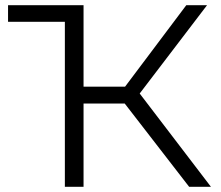

<svg xmlns="http://www.w3.org/2000/svg" viewBox="-20 -720 853 740"><path d="M11 -636V-700H302V-636ZM709 0 439 -349 499 -385 793 0ZM230 0V-700H302V0ZM279 -321V-386H498V-321ZM505 -342 438 -354 698 -700H778Z"/></svg>

Font: MOST Montserrat
Style: Regular
Weight: 400
Designer: Julieta Ulanovsky
Foundry: Julieta Ulanovsky
Version: Version 8.000;March 11, 2024;FontCreator 15.0.0.2926 64-bit